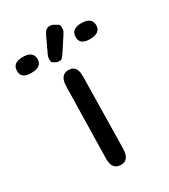

<svg xmlns="http://www.w3.org/2000/svg" viewBox="-265 -835 832 948"><g transform="rotate(-30 151.0 -360.5)"><path d="M148.9 -511.2Q99.6 -512.2 98.1 -447.3L89.8 -37.6Q88.4 23.9 140.6 24.4Q186.5 24.4 187.5 -41.5L194.3 -447.8Q195.3 -510.3 148.9 -511.2ZM317.4 -679.7Q259.8 -679.7 259.8 -632.8Q259.8 -589.8 316.4 -589.8Q377.4 -589.8 377.4 -634.3Q377.4 -679.7 317.4 -679.7ZM-17.1 -679.7Q-74.7 -679.7 -74.7 -632.8Q-74.7 -589.8 -18.1 -589.8Q43 -589.8 43 -634.3Q43 -679.7 -17.1 -679.7ZM161.6 -594.7 213.4 -673.8Q224.6 -690.9 224.6 -699.5Q224.6 -708 224.6 -716.3Q224.6 -724.6 215.3 -730Q206.1 -735.4 196.8 -740.7Q187.5 -746.1 175.3 -746.1Q152.3 -746.1 139.2 -716.8L99.1 -631.8Q92.3 -617.2 92.3 -609.9Q92.3 -602.5 92.3 -595Q92.3 -587.4 98.9 -583.5Q105.5 -579.6 112.1 -575.7Q118.7 -571.8 125.5 -571.8Q132.3 -571.8 139.2 -571.8Q146 -571.8 161.6 -594.7Z"/></g></svg>

Font: Comic Relief
Style: Regular
Weight: 400
Designer: Jeff Davis
Foundry: Loudifier
Version: Version 1.200; ttfautohint (v1.8.4.7-5d5b)